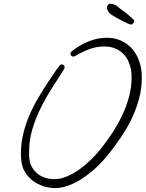

<svg xmlns="http://www.w3.org/2000/svg" viewBox="-20 -958 765 1008"><path d="M724.6 -552.7Q724.6 -494.1 710 -439.5Q695.3 -384.8 670.9 -334Q646.5 -283.2 613.8 -235.4Q581.1 -187.5 545.9 -143.6Q522.5 -114.3 490.7 -84Q459 -53.7 422.9 -28.3Q386.7 -2.9 347.2 13.2Q307.6 29.3 268.6 29.3Q236.3 29.3 206.1 19Q175.8 8.8 151.4 -9.8Q127 -28.3 110.8 -55.2Q94.7 -82 91.8 -116.2Q90.8 -125 90.3 -134.3Q89.8 -143.6 89.8 -152.3Q89.8 -202.1 100.6 -249Q111.3 -295.9 129.4 -340.8Q147.5 -385.7 171.4 -427.7Q195.3 -469.7 221.7 -510.7Q239.3 -536.1 256.3 -562.5Q273.4 -588.9 293 -614.3Q298.8 -620.1 304.7 -620.1Q310.5 -620.1 314.9 -615.7Q319.3 -611.3 319.3 -605.5Q319.3 -602.5 317.4 -596.7Q286.1 -547.9 253.4 -496.6Q220.7 -445.3 193.8 -391.1Q167 -336.9 149.9 -279.8Q132.8 -222.7 132.8 -161.1Q132.8 -151.4 132.8 -142.1Q132.8 -132.8 134.8 -122.1Q137.7 -96.7 149.4 -77.6Q161.1 -58.6 178.7 -44.9Q196.3 -31.2 218.8 -24.4Q241.2 -17.6 264.6 -17.6Q298.8 -17.6 333.5 -32.7Q368.2 -47.9 399.9 -70.8Q431.6 -93.8 459.5 -121.6Q487.3 -149.4 507.8 -174.8Q539.1 -213.9 568.4 -258.3Q597.7 -302.7 620.6 -350.6Q643.6 -398.4 657.2 -449.2Q670.9 -500 670.9 -551.8Q670.9 -585 662.1 -614.7Q653.3 -644.5 635.3 -666.5Q617.2 -688.5 590.3 -701.2Q563.5 -713.9 527.3 -713.9Q484.4 -713.9 446.8 -699.2Q409.2 -684.6 373 -663.1Q369.1 -661.1 365.2 -661.1Q358.4 -661.1 354 -665.5Q349.6 -669.9 349.6 -675.8Q349.6 -681.6 355.5 -687.5Q392.6 -718.8 441.9 -739.3Q491.2 -759.8 539.1 -759.8Q584 -759.8 618.7 -743.2Q653.3 -726.6 676.8 -698.2Q700.2 -669.9 712.4 -632.3Q724.6 -594.7 724.6 -552.7ZM684.6 -848.6Q684.6 -842.8 679.2 -835.9Q673.8 -829.1 668 -829.1Q662.1 -829.1 647.5 -835.9Q632.8 -842.8 615.7 -851.6Q598.6 -860.4 584 -869.1Q569.3 -877.9 563.5 -881.8Q555.7 -886.7 548.3 -897.9Q541 -909.2 541 -918.9Q541 -923.8 546.4 -931.2Q551.8 -938.5 556.6 -938.5Q577.1 -938.5 594.7 -925.8Q601.6 -920.9 607.4 -915.5Q613.3 -910.2 620.1 -905.3Q655.3 -880.9 683.6 -852.5Q683.6 -851.6 684.1 -850.6Q684.6 -849.6 684.6 -848.6Z"/></svg>

Font: Calligraffiti
Style: Regular
Weight: 400
Designer: Dathan Boardman
Foundry: Open Window
Version: Version 1.000